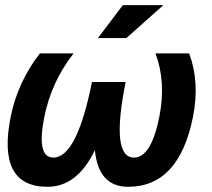

<svg xmlns="http://www.w3.org/2000/svg" viewBox="-20 -718 814 738"><path d="M133.3 -512.7H262.7Q177.2 -402.8 150.4 -268.6Q119.1 -112.3 185.1 -112.3Q275.4 -112.3 333.5 -402.8H462.9Q404.8 -112.3 495.1 -112.3Q561 -112.3 592.3 -268.6Q619.1 -402.8 577.6 -512.7H707Q748.5 -402.8 721.7 -268.6Q668 0 472.7 0Q357.9 0 344.7 -141.1Q277.3 0 162.6 0Q-32.7 0 21 -268.6Q47.9 -402.8 133.3 -512.7ZM452.1 -698.2H607.9L465.8 -571.8H356.4Z"/></svg>

Font: Sansation
Style: Bold Italic
Weight: 700
Designer: Bernd Montag
Version: Version 1.301